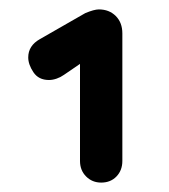

<svg xmlns="http://www.w3.org/2000/svg" viewBox="-20 -783 360 408"><path d="M195 -395Q176 -395 163 -408Q150 -421 150 -441V-676L157 -652L116 -624Q109 -619 100.5 -616Q92 -613 84 -613Q62 -613 51 -629.5Q40 -646 40 -661Q40 -686 65 -700L161 -755Q180 -763 190 -763Q212 -763 226 -749Q240 -735 240 -712V-441Q240 -421 227.5 -408Q215 -395 195 -395Z"/></svg>

Font: Quicksand Light
Style: Bold
Weight: 700
Version: Version 3.004